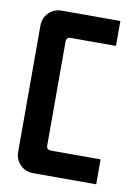

<svg xmlns="http://www.w3.org/2000/svg" viewBox="-76 -695 545 748"><g transform="rotate(10 196.5 -321.5)"><path d="M107.1 -642.9H339.3V-544.3H160.7Q142.9 -544.3 142.9 -526.4V-116.4Q142.9 -98.6 160.7 -98.6H357.1V0H107.1Q77.1 0 56.4 -20.7Q35.7 -41.4 35.7 -71.4V-571.4Q35.7 -601.4 56.4 -622.1Q77.1 -642.9 107.1 -642.9Z"/></g></svg>

Font: Aire Exterior
Style: Regular
Weight: 400
Width: 4
Designer: Jayvee Enaguas (HarvettFox96)
Version: 20190503.02